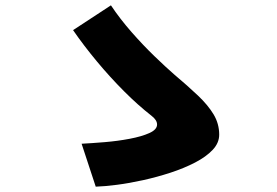

<svg xmlns="http://www.w3.org/2000/svg" viewBox="-20 -760 1040 720"><path d="M339 -60 286 -221Q325 -223 373 -227Q421 -231 466 -239.5Q511 -248 540 -261Q569 -274 569 -293Q569 -310 548 -326Q498 -365 445.5 -417.5Q393 -470 343.5 -529.5Q294 -589 254 -647L396 -740Q430 -689 473.5 -639.5Q517 -590 559.5 -549Q602 -508 633 -481Q684 -438 722 -402Q760 -366 781 -331Q802 -296 802 -255Q802 -224 777.5 -198Q753 -172 711.5 -150.5Q670 -129 619.5 -112.5Q569 -96 517 -84.5Q465 -73 418.5 -67Q372 -61 339 -60Z"/></svg>

Font: Mochiy Pop One
Style: Regular
Weight: 400
Designer: FONTDASU
Foundry: FONTDASU / Google Inc. / Adobe
Version: Version 2.000